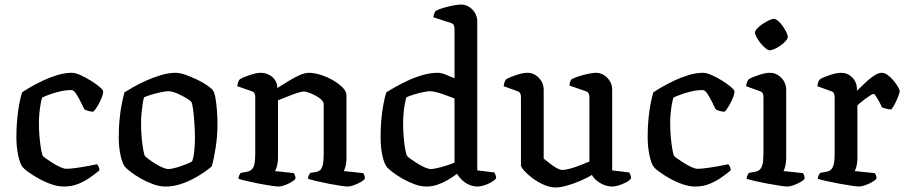

<svg xmlns="http://www.w3.org/2000/svg" viewBox="-20 -820 3983 844"><path d="M261 0Q234 0 204.5 -10.5Q175 -21 148.5 -36Q122 -51 103.5 -64.5Q85 -78 80 -85Q68 -99 60 -137Q52 -175 52 -218Q52 -259 55.5 -296.5Q59 -334 65 -364.5Q71 -395 77 -414Q90 -423 114 -437Q138 -451 168.5 -465.5Q199 -480 232 -490Q265 -500 296 -500Q311 -500 333.5 -490Q356 -480 378.5 -466Q401 -452 416.5 -439Q432 -426 433 -420Q435 -411 427.5 -392Q420 -373 409.5 -355Q399 -337 390 -329Q380 -329 369.5 -332Q359 -335 351 -339Q345 -352 335 -372Q325 -392 314.5 -408Q304 -424 294 -424Q267 -424 241 -417.5Q215 -411 195 -403.5Q175 -396 165 -391Q162 -381 158.5 -362Q155 -343 153 -321Q151 -299 151 -280Q151 -247 154 -215Q157 -183 161 -161Q165 -139 169 -134Q171 -131 183 -122.5Q195 -114 211.5 -103.5Q228 -93 244.5 -85.5Q261 -78 272 -78Q288 -78 316.5 -82Q345 -86 371 -91Q397 -96 406 -98Q410 -95 413.5 -87.5Q417 -80 417 -71Q399 -56 375.5 -39.5Q352 -23 323.5 -11.5Q295 0 261 0Z M708 0Q681 0 652.5 -10.5Q624 -21 598.5 -35.5Q573 -50 554.5 -64.5Q536 -79 530 -86Q518 -100 510 -136.5Q502 -173 502 -218Q502 -258 505.5 -294.5Q509 -331 515 -362Q521 -393 527 -414Q541 -423 566.5 -437.5Q592 -452 623.5 -466Q655 -480 688.5 -490Q722 -500 752 -500Q770 -500 794.5 -491.5Q819 -483 844.5 -471Q870 -459 889 -446Q908 -433 915 -424Q923 -414 927.5 -387Q932 -360 934 -329.5Q936 -299 936 -277Q936 -222 928 -171Q920 -120 911 -89Q899 -78 877.5 -63Q856 -48 828.5 -33.5Q801 -19 770 -9.5Q739 0 708 0ZM720 -77Q734 -77 756 -83.5Q778 -90 797.5 -98Q817 -106 824 -110Q831 -127 834 -156.5Q837 -186 837 -212Q837 -245 834.5 -280Q832 -315 828.5 -341Q825 -367 821 -372Q818 -377 800 -388Q782 -399 759.5 -409Q737 -419 719 -419Q708 -419 686.5 -414.5Q665 -410 644 -403.5Q623 -397 613 -392Q610 -382 607 -362.5Q604 -343 602 -321Q600 -299 600 -280Q600 -244 603 -212.5Q606 -181 610 -160Q614 -139 617 -134Q620 -131 632 -121.5Q644 -112 660 -102Q676 -92 692.5 -84.5Q709 -77 720 -77Z M1204 0Q1196 0 1172.5 -3.5Q1149 -7 1120 -12.5Q1091 -18 1065.5 -24Q1040 -30 1028 -34Q1028 -42 1031.5 -49Q1035 -56 1038 -60L1066 -65Q1083 -68 1092.5 -82.5Q1102 -97 1102 -145V-394Q1102 -402 1099 -409Q1096 -416 1087 -419L1023 -441Q1025 -455 1028 -462Q1031 -469 1035 -472Q1052 -482 1080.5 -491Q1109 -500 1127 -500Q1156 -500 1177.5 -481Q1199 -462 1199 -433Q1223 -448 1248 -463.5Q1273 -479 1296.5 -489.5Q1320 -500 1338 -500Q1361 -500 1389.5 -491Q1418 -482 1444 -467Q1470 -452 1486.5 -435Q1503 -418 1503 -401V-125Q1503 -105 1499 -89.5Q1495 -74 1491 -68L1577 -59Q1579 -56 1581.5 -49.5Q1584 -43 1584 -35Q1579 -27 1564.5 -19Q1550 -11 1534.5 -5.5Q1519 0 1508 0Q1500 0 1476.5 -3.5Q1453 -7 1424.5 -12.5Q1396 -18 1371 -24Q1346 -30 1334 -34Q1334 -43 1337.5 -49.5Q1341 -56 1344 -60L1369 -64Q1379 -66 1386.5 -71.5Q1394 -77 1398.5 -93.5Q1403 -110 1403 -145V-362Q1403 -372 1392.5 -382Q1382 -392 1366.5 -400Q1351 -408 1337 -413Q1323 -418 1316 -418Q1309 -418 1293.5 -413.5Q1278 -409 1260 -402Q1242 -395 1226 -388.5Q1210 -382 1202 -379V-127Q1202 -108 1198 -92Q1194 -76 1189 -68L1272 -59Q1274 -56 1276.5 -49.5Q1279 -43 1279 -35Q1274 -27 1260 -19Q1246 -11 1230.5 -5.5Q1215 0 1204 0Z M1855 0Q1829 0 1801 -10.5Q1773 -21 1748 -35.5Q1723 -50 1705.5 -63.5Q1688 -77 1682 -84Q1669 -99 1661 -135.5Q1653 -172 1653 -218Q1653 -259 1656.5 -296.5Q1660 -334 1666 -364.5Q1672 -395 1678 -414Q1692 -423 1717.5 -437.5Q1743 -452 1774.5 -466.5Q1806 -481 1839.5 -490.5Q1873 -500 1904 -500Q1919 -500 1939 -492Q1959 -484 1978 -476V-694Q1978 -701 1975 -708.5Q1972 -716 1962 -719L1885 -744Q1886 -754 1889 -761Q1892 -768 1895 -772Q1905 -778 1926 -784.5Q1947 -791 1970 -795.5Q1993 -800 2006 -800Q2035 -800 2056.5 -778Q2078 -756 2078 -725V-71L2153 -62Q2155 -59 2158 -51.5Q2161 -44 2161 -36Q2154 -27 2139 -18.5Q2124 -10 2107.5 -5Q2091 0 2080 0Q2060 0 2042 -8Q2024 -16 2010.5 -29Q1997 -42 1989 -56Q1971 -42 1948.5 -29Q1926 -16 1902.5 -8Q1879 0 1855 0ZM1874 -77Q1884 -77 1901.5 -81Q1919 -85 1940 -91.5Q1961 -98 1978 -105V-387Q1960 -394 1940 -401.5Q1920 -409 1901.5 -414Q1883 -419 1870 -419Q1859 -419 1838 -414.5Q1817 -410 1796.5 -403.5Q1776 -397 1766 -392Q1763 -382 1759.5 -363Q1756 -344 1754 -321.5Q1752 -299 1752 -278Q1752 -243 1755 -212Q1758 -181 1762 -160Q1766 -139 1770 -134Q1773 -130 1785.5 -121Q1798 -112 1814 -102Q1830 -92 1846.5 -84.5Q1863 -77 1874 -77Z M2422 4Q2398 4 2371.5 -7.5Q2345 -19 2322 -36Q2299 -53 2284.5 -69Q2270 -85 2270 -95V-394Q2270 -402 2267 -409Q2264 -416 2255 -419L2194 -441Q2196 -455 2199 -462Q2202 -469 2206 -472Q2223 -482 2251.5 -491Q2280 -500 2298 -500Q2327 -500 2348.5 -478Q2370 -456 2370 -425V-123Q2381 -114 2395.5 -102.5Q2410 -91 2425.5 -82Q2441 -73 2452 -73Q2464 -73 2485 -78.5Q2506 -84 2529 -93Q2552 -102 2571 -110V-394Q2571 -402 2567.5 -409Q2564 -416 2555 -419L2483 -444Q2484 -455 2487 -462.5Q2490 -470 2493 -472Q2504 -478 2524 -484.5Q2544 -491 2565.5 -495.5Q2587 -500 2599 -500Q2628 -500 2649.5 -478Q2671 -456 2671 -425V-71L2746 -62Q2748 -59 2751 -52Q2754 -45 2754 -36Q2748 -27 2733 -19Q2718 -11 2701 -5.5Q2684 0 2672 0Q2645 0 2619 -15Q2593 -30 2582 -51Q2561 -38 2532 -25.5Q2503 -13 2473.5 -4.5Q2444 4 2422 4Z M3036 0Q3009 0 2979.5 -10.5Q2950 -21 2923.5 -36Q2897 -51 2878.5 -64.5Q2860 -78 2855 -85Q2843 -99 2835 -137Q2827 -175 2827 -218Q2827 -259 2830.5 -296.5Q2834 -334 2840 -364.5Q2846 -395 2852 -414Q2865 -423 2889 -437Q2913 -451 2943.5 -465.5Q2974 -480 3007 -490Q3040 -500 3071 -500Q3086 -500 3108.5 -490Q3131 -480 3153.5 -466Q3176 -452 3191.5 -439Q3207 -426 3208 -420Q3210 -411 3202.5 -392Q3195 -373 3184.5 -355Q3174 -337 3165 -329Q3155 -329 3144.5 -332Q3134 -335 3126 -339Q3120 -352 3110 -372Q3100 -392 3089.5 -408Q3079 -424 3069 -424Q3042 -424 3016 -417.5Q2990 -411 2970 -403.5Q2950 -396 2940 -391Q2937 -381 2933.5 -362Q2930 -343 2928 -321Q2926 -299 2926 -280Q2926 -247 2929 -215Q2932 -183 2936 -161Q2940 -139 2944 -134Q2946 -131 2958 -122.5Q2970 -114 2986.5 -103.5Q3003 -93 3019.5 -85.5Q3036 -78 3047 -78Q3063 -78 3091.5 -82Q3120 -86 3146 -91Q3172 -96 3181 -98Q3185 -95 3188.5 -87.5Q3192 -80 3192 -71Q3174 -56 3150.5 -39.5Q3127 -23 3098.5 -11.5Q3070 0 3036 0Z M3441 0Q3433 0 3409 -3.5Q3385 -7 3355.5 -12.5Q3326 -18 3300 -24Q3274 -30 3262 -34Q3262 -42 3265.5 -49Q3269 -56 3272 -60L3300 -65Q3311 -67 3319 -73.5Q3327 -80 3331.5 -96.5Q3336 -113 3336 -145V-394Q3336 -402 3333 -409Q3330 -416 3321 -419L3260 -441Q3261 -452 3264.5 -460.5Q3268 -469 3272 -472Q3289 -482 3317.5 -491Q3346 -500 3364 -500Q3393 -500 3414.5 -478Q3436 -456 3436 -425V-125Q3436 -105 3432 -89.5Q3428 -74 3424 -68L3510 -59Q3512 -56 3514.5 -50Q3517 -44 3517 -35Q3512 -27 3497.5 -19Q3483 -11 3467.5 -5.5Q3452 0 3441 0ZM3363 -599Q3356 -599 3345 -608Q3334 -617 3323.5 -630Q3313 -643 3306 -656Q3299 -669 3299 -677Q3299 -685 3308.5 -695Q3318 -705 3332 -714.5Q3346 -724 3360 -730.5Q3374 -737 3382 -737Q3390 -737 3400.5 -728Q3411 -719 3420.5 -705.5Q3430 -692 3436.5 -679Q3443 -666 3443 -657Q3443 -650 3434 -640Q3425 -630 3412 -620.5Q3399 -611 3385.5 -605Q3372 -599 3363 -599Z M3756 0Q3748 0 3724 -3.5Q3700 -7 3670 -12.5Q3640 -18 3613.5 -24Q3587 -30 3575 -34Q3575 -42 3578.5 -49Q3582 -56 3585 -60L3613 -65Q3624 -67 3632 -73.5Q3640 -80 3644.5 -96.5Q3649 -113 3649 -145V-394Q3649 -402 3646 -409Q3643 -416 3634 -419L3573 -441Q3575 -455 3578 -462Q3581 -469 3585 -472Q3602 -482 3630.5 -491Q3659 -500 3677 -500Q3706 -500 3726.5 -479.5Q3747 -459 3747 -427V-421Q3757 -430 3770.5 -443.5Q3784 -457 3799 -470Q3814 -483 3829 -491.5Q3844 -500 3856 -500Q3869 -500 3882.5 -490Q3896 -480 3908 -465.5Q3920 -451 3927.5 -438Q3935 -425 3935 -419Q3935 -414 3929 -398Q3923 -382 3914.5 -365Q3906 -348 3898 -339Q3886 -339 3874.5 -342.5Q3863 -346 3857 -348Q3851 -362 3843.5 -375.5Q3836 -389 3830 -398Q3824 -407 3820 -407Q3816 -407 3805.5 -400.5Q3795 -394 3783 -385Q3771 -376 3761.5 -368Q3752 -360 3749 -357V-125Q3749 -105 3745 -89.5Q3741 -74 3737 -68L3825 -59Q3827 -57 3830 -50.5Q3833 -44 3833 -35Q3827 -27 3812.5 -19Q3798 -11 3782 -5.5Q3766 0 3756 0Z"/></svg>

Font: Texturina Medium
Style: Regular
Weight: 500
Designer: Guillermo Torres Carreño
Foundry: Omnibus-Type
Version: Version 1.003